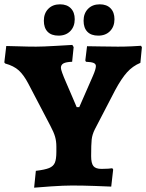

<svg xmlns="http://www.w3.org/2000/svg" viewBox="-26 -859 677 889"><path d="M140 -68Q182 -73 201.5 -81Q221 -89 228 -105.5Q235 -122 235 -156V-180Q235 -205 229 -226Q223 -247 207 -277L105 -472Q84 -512 61 -533Q38 -554 -2 -565L-6 -570L3 -646Q19 -646 61.5 -644.5Q104 -643 141 -643Q172 -643 231 -646.5Q290 -650 309 -651L315 -641L308 -573Q280 -572 268 -565.5Q256 -559 256 -545Q256 -532 281 -475Q306 -418 309 -410L329 -363H341L404 -507Q418 -539 418 -553Q418 -563 407.5 -567.5Q397 -572 372 -573L369 -579L377 -645Q416 -645 439 -644L520 -643Q551 -643 584 -644.5Q617 -646 627 -647L631 -640L624 -568Q588 -553 562 -524Q536 -495 507 -441L413 -260Q401 -236 398.5 -213Q396 -190 396 -136Q396 -103 406.5 -90Q417 -77 444 -77Q462 -77 475.5 -78Q489 -79 494 -80L498 -74L489 5Q468 4 413 2Q358 0 307 0Q270 0 210.5 4Q151 8 132 10ZM177 -763Q177 -797 197.5 -818Q218 -839 252 -839Q284 -839 302 -820.5Q320 -802 320 -770Q320 -736 299.5 -715Q279 -694 245 -694Q212 -694 194.5 -712Q177 -730 177 -763ZM361 -763Q361 -797 381.5 -818Q402 -839 436 -839Q468 -839 486 -820.5Q504 -802 504 -770Q504 -736 483.5 -715Q463 -694 429 -694Q396 -694 378.5 -712Q361 -730 361 -763Z"/></svg>

Font: Alegreya SC ExtraBold
Style: Regular
Weight: 800
Designer: Juan Pablo del Peral
Foundry: Huerta Tipografica
Version: Version 2.007; ttfautohint (v1.6)